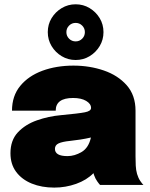

<svg xmlns="http://www.w3.org/2000/svg" viewBox="-20 -840 680 872"><path d="M226.5 12Q169.5 12 124.5 -6.2Q79.5 -24.5 53.5 -59.2Q27.5 -94 27.5 -144Q27.5 -203 61.2 -239Q95 -275 147.8 -293.5Q200.5 -312 257 -317Q337.5 -324.5 365.5 -330Q393.5 -335.5 393.5 -349.5V-350Q393.5 -368.5 371.2 -381.8Q349 -395 312 -395Q233 -395 233 -337.5H34.5Q34.5 -404.5 72 -450Q109.5 -495.5 172.8 -518.8Q236 -542 313.5 -542Q387 -542 451.2 -520Q515.5 -498 555.5 -452.8Q595.5 -407.5 595.5 -337V-130.5Q595.5 -108.5 596.5 -88Q597.5 -67.5 602.5 -50Q608 -31.5 617 -18.2Q626 -5 631.5 0H434.5Q430 -4.5 421.5 -16.5Q413 -28.5 407.5 -44Q406 -49 404.5 -53.5Q373.5 -22 325.8 -5Q278 12 226.5 12ZM286.5 -131Q319 -131 350.8 -149.8Q382.5 -168.5 393 -215.5Q369.5 -210 345 -206.2Q320.5 -202.5 297.5 -200Q263 -196.5 246.2 -188.8Q229.5 -181 229.5 -164Q229.5 -131 286.5 -131ZM323.5 -567.5Q289 -567.5 260.2 -584.8Q231.5 -602 214.2 -630.8Q197 -659.5 197 -694Q197 -729 214.2 -757.5Q231.5 -786 260.2 -803.2Q289 -820.5 323.5 -820.5Q358.5 -820.5 387 -803.2Q415.5 -786 432.8 -757.5Q450 -729 450 -694Q450 -659.5 432.8 -630.8Q415.5 -602 387 -584.8Q358.5 -567.5 323.5 -567.5ZM323.5 -652Q341 -652 353.2 -664.2Q365.5 -676.5 365.5 -694Q365.5 -711.5 353.2 -723.8Q341 -736 323.5 -736Q306 -736 293.8 -723.8Q281.5 -711.5 281.5 -694Q281.5 -676.5 293.8 -664.2Q306 -652 323.5 -652Z"/></svg>

Font: Epilogue Black
Style: Regular
Weight: 900
Designer: Tyler Finck
Foundry: Etcetera Type Co
Version: Version 2.111; ttfautohint (v1.8.3)